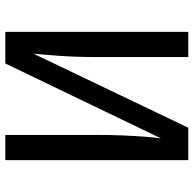

<svg xmlns="http://www.w3.org/2000/svg" viewBox="-23 -706 729 723"><g transform="rotate(-90 341.5 -344.5)"><path d="M464 -689H583V0H488V-336Q488 -417 492.5 -481.5Q497 -546 501 -583L222 0H100V-689H195V-353Q195 -291 193 -246Q191 -201 188.5 -167Q186 -133 182 -103Z"/></g></svg>

Font: Fira Sans Variable
Style: Regular
Weight: 400
Designer: Carrois Corporate & Edenspiekermann AG
Foundry: Carrois Corporate GbR & Edenspiekermann AG
Version: Version 4.202